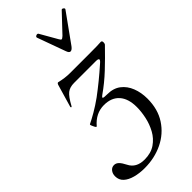

<svg xmlns="http://www.w3.org/2000/svg" viewBox="-345 -765 1097 1097"><g transform="rotate(-45 203.5 -216.5)"><path d="M109 272Q67 272 32 262.5Q-3 253 -23.5 234Q-44 215 -44 185Q-44 164 -32.5 149.5Q-21 135 -3 135Q13 135 25.5 147.5Q38 160 51 186Q76 237 143 237Q195 237 230 213Q265 189 285.5 151.5Q306 114 315 72Q324 30 324 -7Q324 -75 291.5 -111.5Q259 -148 199 -148Q132 -148 84 -91Q79 -86 71 -104Q65 -116 64 -121Q63 -126 65 -127Q90 -139 125.5 -159.5Q161 -180 200 -208Q240 -238 275 -266.5Q310 -295 354 -334Q381 -358 343 -358H168Q133 -358 112 -341.5Q91 -325 64 -275Q61 -269 57.5 -271.5Q54 -274 56 -278L94 -408Q98 -425 106 -425Q151 -414 191 -414H345Q384 -414 407.5 -414.5Q431 -415 441 -416Q451 -416 451 -403Q451 -392 446 -387Q393 -332 341.5 -283.5Q290 -235 234 -196Q219 -185 224 -181.5Q229 -178 256 -178Q305 -178 337 -153.5Q369 -129 385 -88Q401 -47 401 2Q401 87 361.5 147.5Q322 208 255.5 240Q189 272 109 272ZM281 -499Q270 -499 263 -519L201 -690Q198 -698 208 -702.5Q218 -707 223 -700L282 -597Q289 -584 294 -584Q299 -584 311 -595L413 -703Q418 -708 426 -702Q434 -696 430 -690L305 -516Q292 -499 281 -499Z"/></g></svg>

Font: Junicode SmExp
Style: Italic
Weight: 400
Width: 6
Italic angle: -11°
Designer: Peter S. Baker
Version: Version 2.205; ttfautohint (v1.8.4)